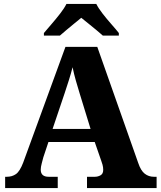

<svg xmlns="http://www.w3.org/2000/svg" viewBox="-20 -951 812 971"><path d="M6 0V-57H15Q41 -57 60.5 -70.5Q80 -84 97 -128L311 -714H472L679 -127Q692 -88 712 -72.5Q732 -57 758 -57H772V0H420V-57H460Q475 -57 488.5 -64.5Q502 -72 502 -92Q502 -105 498.5 -118Q495 -131 492 -138L459 -233H225L199 -155Q196 -143 191 -124.5Q186 -106 186 -93Q186 -57 226 -57H272V0ZM246 -299H438L383 -478Q374 -507 364 -542Q354 -577 347 -611Q339 -579 328 -544.5Q317 -510 307 -480ZM202 -784Q218 -803 240.5 -829Q263 -855 284 -882Q305 -909 316 -931H467Q478 -909 499 -882Q520 -855 543 -829Q566 -803 581 -784V-771H500Q488 -782 468 -798.5Q448 -815 427 -832Q406 -849 391 -861Q376 -849 355.5 -832Q335 -815 315 -798.5Q295 -782 283 -771H202Z"/></svg>

Font: Noto Serif Tamil ExtraBold
Style: Regular
Weight: 800
Designer: Indian Type Foundry, Tom Grace, and the Monotype Design Team
Foundry: Monotype Imaging Inc.
Version: Version 2.004; ttfautohint (v1.8.4.7-5d5b)